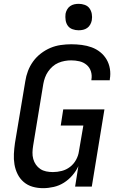

<svg xmlns="http://www.w3.org/2000/svg" viewBox="-20 -974 640 1002"><path d="M205 8Q176 8 150 0.5Q124 -7 104 -24Q84 -41 72 -65Q60 -89 55.5 -116Q51 -143 52.5 -171Q54 -199 58 -227L112 -550Q116 -577 126 -603.5Q136 -630 153 -653.5Q170 -677 193.5 -695Q217 -713 243 -724Q269 -735 297 -739Q325 -743 352 -743Q379 -743 406.5 -739.5Q434 -736 458.5 -727Q483 -718 503 -702Q523 -686 536 -664Q549 -642 553.5 -615Q558 -588 553 -560V-555H457V-558Q461 -581 454.5 -601.5Q448 -622 432 -635.5Q416 -649 395 -654Q374 -659 351 -659Q335 -659 318 -656Q301 -653 284.5 -646Q268 -639 254.5 -627Q241 -615 231 -600.5Q221 -586 215 -569.5Q209 -553 206 -536L153 -214Q150 -196 149.5 -178.5Q149 -161 153.5 -144.5Q158 -128 167.5 -114.5Q177 -101 190.5 -92Q204 -83 221 -79.5Q238 -76 256 -76Q279 -76 302.5 -82Q326 -88 345.5 -103Q365 -118 377 -140Q389 -162 392 -185L415 -319H297L310 -403H525L459 0H372L389 -107Q377 -81 357.5 -58.5Q338 -36 313.5 -20.5Q289 -5 260.5 1.5Q232 8 205 8ZM390 -816Q374 -816 358.5 -821.5Q343 -827 334 -839.5Q325 -852 322.5 -868.5Q320 -885 322 -902Q324 -913 330 -924Q336 -935 346 -942Q356 -949 367.5 -951.5Q379 -954 391 -954Q407 -954 422.5 -948.5Q438 -943 447 -930.5Q456 -918 459 -901.5Q462 -885 459 -868Q457 -857 451 -846Q445 -835 435 -828Q425 -821 413.5 -818.5Q402 -816 390 -816Z"/></svg>

Font: Iosevka Custom Medium
Style: Italic
Weight: 500
Italic angle: -9°
Designer: Belleve Invis
Foundry: Belleve Invis
Version: Version 27.0.1